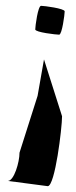

<svg xmlns="http://www.w3.org/2000/svg" viewBox="-20 -789 262 659"><path d="M7 -168 144 -150C169 -151 193 -350 193 -390L131 -585L109 -460L47 -265C47 -232 28 -168 7 -168ZM101 -688C101 -678 173 -670 183 -670C193 -670 202 -740 202 -750C202 -760 131 -769 121 -769C110 -769 101 -698 101 -688Z"/></svg>

Font: bitstorm
Style: maxcn
Weight: 400
Version: Version 0.2